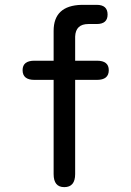

<svg xmlns="http://www.w3.org/2000/svg" viewBox="-20 -769 540 792"><path d="M201.2 -518.6V-641.6Q201.2 -746.1 316.4 -749H378.9Q423.8 -749 423.8 -709Q423.8 -669.9 378.9 -669.9H344.7Q292 -669.9 290 -618.2V-518.6H379.9Q428.7 -518.6 428.7 -479.5Q428.7 -439.5 379.9 -439.5H290V-50.8Q290 2.9 245.1 2.9Q201.2 2.9 201.2 -50.8V-439.5H122.1Q73.2 -439.5 73.2 -479.5Q73.2 -518.6 122.1 -518.6Z"/></svg>

Font: MotoyaLMaru
Style: W3 mono
Weight: 400
Version: Version 1.01